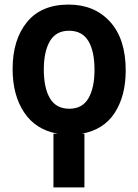

<svg xmlns="http://www.w3.org/2000/svg" viewBox="-20 -577 603 837"><path d="M213 240V6H232Q136 -11 85.5 -86.5Q35 -162 35 -276Q35 -404 97.5 -480.5Q160 -557 279 -557Q392 -557 460 -482Q528 -407 528 -270Q528 -159 480 -85Q432 -11 336 6H348V240ZM282 -103Q339 -103 365.5 -148.5Q392 -194 392 -273Q392 -354 365 -398.5Q338 -443 281 -443Q224 -443 197.5 -397.5Q171 -352 171 -274Q171 -193 198 -148Q225 -103 282 -103Z"/></svg>

Font: Noto Sans Mono SemiCondensed
Style: Bold
Weight: 700
Width: 4
Designer: Monotype Design Team
Foundry: Monotype Imaging Inc.
Version: Version 2.014